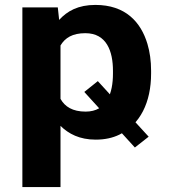

<svg xmlns="http://www.w3.org/2000/svg" viewBox="-20 -558 696 781"><path d="M584.7 -2 377.9 -228 322.9 -184 528.6 42ZM220.6 -477 215.1 -528H71V203H226.1V-46C258.8 -13.8 303.5 10 369.1 10C405.8 10 438 3.2 465.9 -10.5C550 -51.8 594.6 -141.5 594.6 -259V-270C594.6 -310 589.6 -346.5 579.7 -379.5C553 -468.6 490.2 -538 368 -538C297.8 -538 253.6 -513.2 220.6 -477ZM328.4 -104C275.5 -104 243.7 -124 226.1 -156V-373C244.8 -404.3 274.8 -423 327.3 -423C413.7 -423 439.5 -349.4 439.5 -270V-259C439.5 -179.5 415.1 -104 328.4 -104Z"/></svg>

Font: Asimov
Style: Wid
Weight: 500
Designer: Google
Version: Version 2.000980; 2014